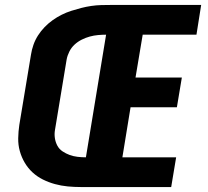

<svg xmlns="http://www.w3.org/2000/svg" viewBox="-20 -755 840 775"><path d="M307 0 428 -735H792L773 -615H556L527 -442H714L694 -322H507L474 -120H691L671 0ZM307 0Q280 0 253.5 -2.5Q227 -5 201.5 -12Q176 -19 153 -30.5Q130 -42 111.5 -59Q93 -76 80 -98Q67 -120 60 -145Q53 -170 53.5 -197Q54 -224 58 -251L105 -534Q108 -554 115 -574Q122 -594 133.5 -612Q145 -630 160 -645.5Q175 -661 192.5 -673.5Q210 -686 229 -695.5Q248 -705 268.5 -711.5Q289 -718 308.5 -723Q328 -728 348.5 -731Q369 -734 388.5 -734.5Q408 -735 428 -735L409 -615Q393 -615 376 -613.5Q359 -612 342.5 -607.5Q326 -603 310 -595Q294 -587 281 -575Q268 -563 260 -547Q252 -531 249 -515L202 -231Q199 -214 201.5 -197.5Q204 -181 211.5 -167Q219 -153 232.5 -144Q246 -135 261 -129.5Q276 -124 293 -122Q310 -120 327 -120Z"/></svg>

Font: Iosevka Aile Heavy Oblique
Style: Regular
Weight: 900
Italic angle: -9°
Designer: Belleve Invis
Foundry: Belleve Invis
Version: Version 31.1.0; ttfautohint (v1.8.4)